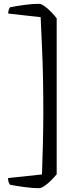

<svg xmlns="http://www.w3.org/2000/svg" viewBox="-20 -818 422 1006"><path d="M184 168Q151 168 107 162Q63 156 33 150Q30 147 26 138Q22 129 22 115L200 96Q203 10 205 -73Q207 -156 207 -230Q207 -319 205.5 -399.5Q204 -480 200.5 -560.5Q197 -641 193 -728L23 -747Q23 -759 26.5 -768Q30 -777 33 -780Q62 -786 106.5 -792Q151 -798 184 -798Q196 -798 213.5 -785.5Q231 -773 248 -755.5Q265 -738 277 -722V95Q265 110 248 127Q231 144 213.5 156Q196 168 184 168Z"/></svg>

Font: Texturina
Style: Regular
Weight: 400
Designer: Guillermo Torres Carreño
Foundry: Omnibus-Type
Version: Version 1.002; ttfautohint (v1.8.3)